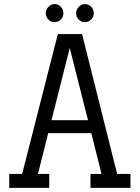

<svg xmlns="http://www.w3.org/2000/svg" viewBox="-20 -916 681 936"><path d="M231 -330H409L320 -682ZM551 -68H616V0H421V-68H475L425 -267H215L165 -68H220V0H25V-68H88L262 -750H380ZM289 -852Q289 -833 276.5 -820.5Q264 -808 245 -808Q228 -808 215.5 -821Q203 -834 203 -852Q203 -869 216 -882.5Q229 -896 246 -896Q264 -896 276.5 -883Q289 -870 289 -852ZM437 -852Q437 -833 424.5 -820.5Q412 -808 393 -808Q376 -808 363.5 -821Q351 -834 351 -852Q351 -869 364 -882.5Q377 -896 394 -896Q412 -896 424.5 -883Q437 -870 437 -852Z"/></svg>

Font: Kelly Slab
Style: Regular
Weight: 400
Designer: Denis Masharov
Foundry: Denis Masharov
Version: Version 1.001